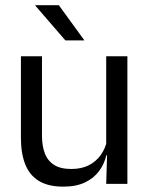

<svg xmlns="http://www.w3.org/2000/svg" viewBox="-20 -703 573 734"><path d="M140.5 -488V-184.5Q140.5 -146 151.2 -117.2Q162 -88.5 186.5 -72.8Q211 -57 252.5 -57Q291.5 -57 319.5 -71.2Q347.5 -85.5 365.2 -110.5Q383 -135.5 389.5 -167L404 -109.5H386.5Q379 -76.5 359 -49.2Q339 -22 305.2 -5.8Q271.5 10.5 222 10.5Q164.5 10.5 128.8 -11.2Q93 -33 76.5 -74.8Q60 -116.5 60 -175.5V-488ZM467 -488V0H386L389.5 -117L386 -122V-488ZM205 -683 302 -549.5V-548.5H230L115 -681.5V-683Z"/></svg>

Font: Anek Bangla
Style: Regular
Weight: 400
Designer: Sulekha Rajkumar (Bangla), Yesha Goshar (Latin)
Foundry: Ek Type
Version: Version 1.003